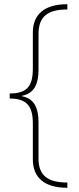

<svg xmlns="http://www.w3.org/2000/svg" viewBox="-20 -734 377 912"><path d="M300 158V133C205 133 163 98 163 20V-152C163 -220 143 -266 84 -277V-279C143 -290 163 -336 163 -404V-573C163 -654 205 -689 300 -689V-714C191 -714 136 -666 136 -579V-408C136 -322 106 -290 26 -290V-266C106 -266 136 -231 136 -148V23C136 110 191 158 300 158Z"/></svg>

Font: Noto Sans Thai Looped Thin
Style: Regular
Weight: 100
Designer: Sasikarn Vongin, Ben Mitchell
Foundry: The Fontpad Ltd
Version: Version 1.001